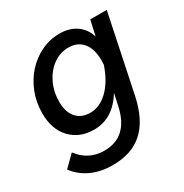

<svg xmlns="http://www.w3.org/2000/svg" viewBox="-167 -645 946 987"><g transform="rotate(-30 306.0 -151.5)"><path d="M6 112 71 48Q128 124 222 124Q362 124 397 -40L412 -109Q378 -54 333 -25Q288 4 230 4Q145 4 92.5 -51Q40 -106 40 -202Q40 -266 62 -322.5Q84 -379 122.5 -421.5Q161 -464 212 -488.5Q263 -513 320 -513Q379 -513 419 -485.5Q459 -458 475 -407L495 -497H593L497 -37Q470 88 402.5 149Q335 210 222 210Q153 210 98 185.5Q43 161 6 112ZM145 -209Q145 -148 174.5 -114.5Q204 -81 257 -81Q313 -81 361.5 -128Q410 -175 439 -260Q440 -273 440 -286Q440 -354 409.5 -391Q379 -428 324 -428Q275 -428 234 -398.5Q193 -369 169 -319Q145 -269 145 -209Z"/></g></svg>

Font: Wix Madefor Text Medium
Style: Italic
Weight: 500
Italic angle: -12°
Designer: Dalton Maag Ltd
Foundry: Dalton Maag Ltd
Version: Version 3.100